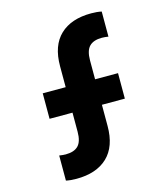

<svg xmlns="http://www.w3.org/2000/svg" viewBox="-114 -846 825 946"><g transform="rotate(-15 298.5 -372.5)"><path d="M106 7V-121Q126 -118 139 -118Q182 -118 203 -139.5Q224 -161 224 -211V-308H107V-438H224V-545Q224 -650 280.5 -703.5Q337 -757 439 -757Q469 -757 492 -752V-624Q473 -627 459 -627Q416 -627 395 -605.5Q374 -584 374 -534V-438H491V-308H374V-200Q374 -95 317.5 -41.5Q261 12 159 12Q129 12 106 7Z"/></g></svg>

Font: BLUETTI 2.0
Style: Bold
Weight: 700
Designer: Stijn de Vries
Foundry: tokotype
Version: Version 2.005;October 31, 2023;FontCreator 14.0.0.2814 64-bi